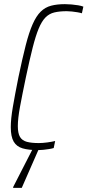

<svg xmlns="http://www.w3.org/2000/svg" viewBox="-20 -716 422 926"><path d="M164 8Q118 8 89 -0.5Q60 -9 46 -33Q32 -57 32 -103Q32 -142 42 -200.5Q52 -259 69 -344Q88 -435 104 -497.5Q120 -560 137.5 -599.5Q155 -639 176.5 -660Q198 -681 226.5 -688.5Q255 -696 293 -696Q308 -696 325 -694.5Q342 -693 357 -690.5Q372 -688 382 -684L375 -652Q365 -655 352.5 -657Q340 -659 327 -660.5Q314 -662 302 -662Q267 -662 242 -656Q217 -650 199 -631.5Q181 -613 166.5 -578Q152 -543 137.5 -486Q123 -429 105 -344Q87 -258 76.5 -201Q66 -144 66 -108Q66 -73 76.5 -55.5Q87 -38 109.5 -32Q132 -26 167 -26Q185 -26 207.5 -29Q230 -32 246 -36L239 -2Q229 1 216 3Q203 5 189.5 6.5Q176 8 164 8ZM43 190 44 185 148 -18H176L174 -13L85 190Z"/></svg>

Font: Saira Condensed Thin
Style: Italic
Weight: 250
Width: 3
Italic angle: -12°
Designer: Hector Gatti with collaboration of the Omnibus-Type team
Foundry: Omnibus-Type
Version: Version 1.101